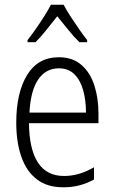

<svg xmlns="http://www.w3.org/2000/svg" viewBox="-20 -785 485 815"><path d="M230 -542Q288 -542 325.5 -509.5Q363 -477 380.5 -422.5Q398 -368 398 -303V-262H103Q104 -152 141 -95Q178 -38 252 -38Q316 -38 379 -75V-23Q350 -7 318 1.5Q286 10 248 10Q180 10 136 -24Q92 -58 70.5 -120Q49 -182 49 -264Q49 -391 95 -466.5Q141 -542 230 -542ZM230 -495Q175 -495 142.5 -448Q110 -401 105 -307H345Q345 -359 333 -402Q321 -445 295.5 -470Q270 -495 230 -495ZM250 -765Q262 -742 280.5 -713.5Q299 -685 318 -658Q337 -631 350 -615V-606H317Q294 -628 270 -658Q246 -688 223 -716Q201 -688 176.5 -657.5Q152 -627 131 -606H97V-615Q113 -635 131.5 -661.5Q150 -688 167.5 -715.5Q185 -743 196 -765Z"/></svg>

Font: Noto Sans Khmer Condensed Light
Style: Regular
Weight: 300
Width: 3
Designer: Danh Hong and the Monotype Design Team
Foundry: Monotype Imaging Inc.
Version: Version 2.004; ttfautohint (v1.8.4.7-5d5b)